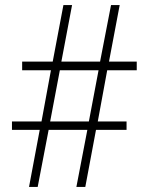

<svg xmlns="http://www.w3.org/2000/svg" viewBox="-20 -734 584 754"><path d="M401 -458 364 -257H477V-224H357L315 0H280L323 -224H171L128 0H94L136 -224H27V-257H143L180 -458H67V-492H187L229 -714H263L221 -492H373L416 -714H450L408 -492H517V-458ZM177 -257H329L367 -458H215Z"/></svg>

Font: Noto Sans Sinhala Condensed ExtraLight
Style: Regular
Weight: 200
Width: 3
Designer: Jelle Bosma - Monotype Design Team
Foundry: Monotype Imaging Inc.
Version: Version 2.006; ttfautohint (v1.8.4.7-5d5b)